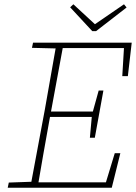

<svg xmlns="http://www.w3.org/2000/svg" viewBox="-20 -875 634 895"><path d="M16 0 21 -24 134 -28H142L139 0ZM121 0 189 -364Q203 -442 216.5 -520Q230 -598 244 -676H277L210 -313Q196 -235 182 -156.5Q168 -78 155 0ZM129 -652 134 -676H259L257 -649H249ZM143 0 145 -25H484L468 -6L515 -161H541L501 0ZM199 -330 201 -355H423L421 -330ZM261 -651 263 -676H594L576 -520H550L559 -670L574 -651ZM399 -233 408 -332 412 -352 440 -453H462L422 -233ZM322 -855 428 -757H415L558 -855L570 -840L428 -730H410L307 -841Z"/></svg>

Font: Source Serif 4 ExtraLight
Style: Italic
Weight: 250
Italic angle: -12°
Designer: Frank Grießhammer
Foundry: Adobe Systems Incorporated
Version: Version 4.004;hotconv 1.0.116;makeotfexe 2.5.65601